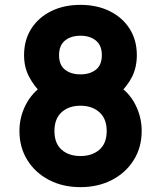

<svg xmlns="http://www.w3.org/2000/svg" viewBox="-20 -755 663 790"><path d="M311 15Q238 15 181.2 -14.8Q124.5 -44.5 92.2 -96.8Q60 -149 60 -216Q60 -273 85.8 -323.5Q111.5 -374 160 -406L157 -364Q120.5 -399.5 99.8 -439Q79 -478.5 79 -528Q79 -590.5 108.8 -637Q138.5 -683.5 190.8 -709.2Q243 -735 311 -735Q379 -735 431.2 -709.2Q483.5 -683.5 513.2 -637Q543 -590.5 543 -528Q543 -478.5 523.5 -439.2Q504 -400 464 -363V-405Q511.5 -375 537.2 -324Q563 -273 563 -216Q563 -149 530.5 -96.8Q498 -44.5 441 -14.8Q384 15 311 15ZM311 -113Q359 -113 389 -139Q419 -165 419 -216Q419 -266.5 389 -293.2Q359 -320 311 -320Q263 -320 233.5 -293.2Q204 -266.5 204 -216Q204 -165 233.5 -139Q263 -113 311 -113ZM311 -449Q350 -449 374.5 -468.2Q399 -487.5 399 -528Q399 -568.5 374.5 -588.2Q350 -608 311 -608Q272 -608 247.5 -588.2Q223 -568.5 223 -528Q223 -487.5 247.5 -468.2Q272 -449 311 -449Z"/></svg>

Font: Manrope ExtraLight ExtraBold
Style: Regular
Weight: 800
Version: Version 4.504